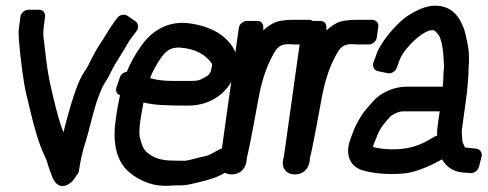

<svg xmlns="http://www.w3.org/2000/svg" viewBox="-20 -588 1699 669"><path d="M80 -554C67 -554 53 -544 51 -529L47 -499C46 -490 44 -480 45 -470L46 -448C49 -405 61 -302 72 -258L86 -200C102 -132 118 -81 135 -46C145 -26 144 -21 152 1L159 20C159 20 176 84 223 51C236 42 243 29 246 24C248 22 254 15 255 8C260 -27 267 -59 276 -87C281 -101 290 -135 305 -193C320 -249 336 -286 347 -302C353 -311 360 -323 368 -340C375 -355 388 -376 405 -403C416 -420 427 -442 437 -455L456 -480C464 -491 463 -506 452 -514L424 -533C413 -540 397 -537 388 -525L370 -500C360 -486 343 -456 332 -440C325 -430 315 -414 302 -389C293 -372 285 -353 278 -344C256 -315 236 -259 212 -169C207 -152 205 -140 201 -127C189 -158 179 -194 170 -231C151 -311 146 -328 132 -455C130 -469 131 -483 133 -499L137 -529C139 -543 130 -554 116 -554Z M503 -316C512 -339 522 -359 542 -388C561 -415 580 -424 609 -422C659 -418 694 -400 717 -368C719 -365 719 -364 719 -362C714 -328 711 -327 679 -311C676 -309 665 -306 648 -306H582C548 -306 521 -310 503 -316ZM398 -256C393 -232 388 -208 383 -169C371 -86 388 -24 429 11C470 46 519 63 572 59C581 58 593 58 606 58C621 58 634 56 647 53C692 43 726 34 749 22L776 8C790 1 795 -15 790 -27L777 -58C772 -70 757 -74 744 -67L718 -53C706 -46 697 -44 691 -43C666 -38 647 -31 627 -28H610C561 -28 526 -28 491 -58C481 -67 473 -83 467 -111C462 -137 472 -189 480 -231C517 -222 553 -220 636 -220C712 -220 782 -264 802 -344C802 -345 803 -346 803 -347L805 -362C813 -419 763 -459 741 -473C705 -495 663 -505 627 -508C567 -512 513 -485 474 -431C451 -399 434 -369 422 -338C414 -337 402 -332 398 -319L386 -284C381 -270 388 -260 398 -256Z M840 -515C829 -515 814 -506 812 -490L750 -48C748 -36 739 -12 754 6C767 22 800 26 821 8C841 -9 839 -33 840 -38C848 -66 873 -202 882 -252C894 -315 912 -365 937 -407C949 -427 963 -435 988 -434C994 -434 1000 -433 1005 -433H1045C1056 -433 1071 -442 1073 -458L1078 -494C1080 -505 1073 -519 1057 -519H1017C997 -519 971 -520 944 -512C928 -507 913 -496 897 -482C899 -497 897 -515 876 -515Z M1060 -515C1049 -515 1034 -506 1032 -490L970 -48C968 -36 959 -12 974 6C987 22 1020 26 1041 8C1061 -9 1059 -33 1060 -38C1068 -66 1093 -202 1102 -252C1114 -315 1132 -365 1157 -407C1169 -427 1183 -435 1208 -434C1214 -434 1220 -433 1225 -433H1265C1276 -433 1291 -442 1293 -458L1298 -494C1300 -505 1293 -519 1277 -519H1237C1217 -519 1191 -520 1164 -512C1148 -507 1133 -496 1117 -482C1119 -497 1117 -515 1096 -515Z M1520 -33C1533 -11 1555 10 1592 13L1619 15C1632 16 1645 7 1649 -7L1658 -42C1662 -56 1652 -69 1639 -70L1612 -73C1598 -75 1603 -68 1592 -92C1591 -94 1590 -108 1589 -133L1606 -258C1608 -273 1611 -307 1612 -325L1613 -358C1613 -363 1615 -368 1614 -377V-390C1614 -410 1611 -428 1607 -446C1601 -471 1601 -484 1583 -517C1564 -552 1532 -570 1491 -568C1465 -567 1435 -555 1401 -533C1359 -506 1301 -434 1290 -394L1281 -370C1277 -359 1282 -343 1297 -340L1331 -333C1343 -330 1358 -339 1363 -353L1372 -378C1375 -386 1382 -401 1398 -420C1430 -458 1473 -491 1495 -481C1496 -480 1501 -475 1507 -468C1517 -456 1525 -417 1526 -376L1527 -361C1527 -360 1528 -357 1527 -353C1525 -338 1525 -330 1525 -321L1523 -286H1396C1350 -286 1304 -263 1280 -235C1267 -220 1249 -202 1235 -178C1225 -162 1215 -143 1208 -122C1205 -112 1197 -97 1194 -77C1188 -36 1207 -5 1245 6C1277 15 1323 21 1380 17C1415 15 1456 1 1504 -24ZM1503 -115C1502 -115 1498 -114 1496 -113L1470 -98C1429 -75 1382 -62 1310 -70C1295 -72 1286 -74 1280 -76C1280 -79 1280 -81 1282 -85C1303 -136 1301 -138 1339 -181C1345 -188 1368 -200 1384 -200H1512L1504 -142C1503 -134 1503 -127 1503 -115Z"/></svg>

Font: Reckless Catfish
Style: HeavyIt
Weight: 400
Foundry: Cannot Into Space Fonts
Version: Version 0.2894